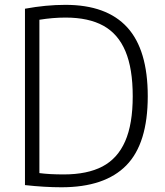

<svg xmlns="http://www.w3.org/2000/svg" viewBox="-20 -767 680 792"><path d="M83 -3.5V-731Q169.5 -747 250 -747Q420 -747 504.8 -654.2Q589.5 -561.5 589.5 -370Q589.5 -175 501 -84.8Q412.5 5.5 233.5 5.5Q164.5 5.5 83 -3.5ZM527.5 -370Q527.5 -484 497.5 -555.5Q467.5 -627 406.5 -660.8Q345.5 -694.5 250.5 -694.5Q198 -694.5 142.5 -685.5V-53Q183.5 -47.5 243 -47.5Q340 -47.5 402.5 -80.2Q465 -113 496.2 -184Q527.5 -255 527.5 -370Z"/></svg>

Font: Encode Sans Semi Condensed Light
Style: Regular
Weight: 300
Width: 4
Designer: Multiple Designers
Foundry: Impallari Type
Version: Version 2.000